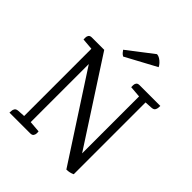

<svg xmlns="http://www.w3.org/2000/svg" viewBox="-241 -1027 1167 1167"><g transform="rotate(45 342.5 -443.0)"><path d="M483.3 -677.1H661.2Q661.2 -672.1 660.6 -661.7Q660 -651.4 654.3 -642Q648.5 -632.6 629.8 -631.4L582.7 -628.6V-11.4Q558.2 0.2 530.9 0.2L158.6 -573.3L173.8 -578.4V-50.5L247.4 -44.5Q248.4 -39.5 248.2 -28.6Q247.9 -17.7 242 -8.9Q236.1 0 219.7 0H41.6Q42.6 -5 42.7 -15.4Q42.8 -25.7 49 -35.2Q55.3 -44.7 72.9 -45.7L119.3 -48.5V-626.6L45.7 -632.6Q45.7 -637.6 45.4 -648.5Q45.2 -659.4 51.1 -668.2Q57.1 -677.1 73.4 -677.1H179.1L545.3 -111.9L529 -106.9V-626.6L455.6 -632.6Q455.6 -637.6 455.3 -648.5Q455.1 -659.4 461 -668.2Q466.9 -677.1 483.3 -677.1ZM487.6 -836.5 289.3 -729.6Q278.4 -735.5 271.7 -743.3Q264.9 -751.2 259.9 -758.8L424.6 -885.5Q437.6 -884.9 449.9 -877.1Q462.1 -869.4 472.4 -858.4Q482.6 -847.5 487.6 -836.5Z"/></g></svg>

Font: Karma Variable Light
Style: Regular
Weight: 300
Designer: Joana Correia
Foundry: Indian Type Foundry
Version: Version 3.000